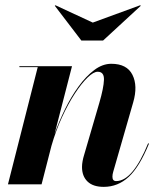

<svg xmlns="http://www.w3.org/2000/svg" viewBox="-20 -718 619 748"><path d="M341.5 -630 526 -697.5 528.5 -695.5 381.5 -560H297L193.5 -695.5L196 -697.5ZM127 -456.5H55.5V-460H260.5L192.5 -196Q209.5 -244 233.2 -292.5Q257 -341 286 -381Q315 -421 347.2 -445.2Q379.5 -469.5 413.5 -469.5Q474.5 -469.5 496 -426.5Q517.5 -383.5 499 -319.5L421 -48.5Q418 -38.5 418 -29.5Q418 -12.5 432.5 -12.5Q497 -12.5 557 -159.5L560.5 -158.5Q523.5 -68 481.5 -29Q439.5 10 384 10Q342.5 10 321 -10.8Q299.5 -31.5 299.5 -67.5Q299.5 -78.5 301.8 -90.5Q304 -102.5 307 -112L367 -317.5Q384 -376 385 -407.2Q386 -438.5 360.5 -438.5Q344.5 -438.5 321 -415.8Q297.5 -393 271.5 -353.2Q245.5 -313.5 221.5 -261.2Q197.5 -209 180.5 -150L142 0H11Z"/></svg>

Font: Bodoni* 48pt
Style: Bold Italic
Weight: 700
Italic angle: -13°
Version: Version 2.3